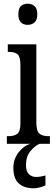

<svg xmlns="http://www.w3.org/2000/svg" viewBox="-20 -775 300 1035"><path d="M129 -641Q107 -641 93 -654Q79 -667 79 -698Q79 -730 93 -742.5Q107 -755 129 -755Q151 -755 166 -742.5Q181 -730 181 -698Q181 -667 166 -654Q151 -641 129 -641ZM17 0V-41H27Q56 -41 73 -53.5Q90 -66 90 -110V-425Q90 -469 75 -482Q60 -495 32 -495H22V-536H176V-115Q176 -68 193 -54.5Q210 -41 239 -41H249V0ZM162 240Q110 240 81 213.5Q52 187 52 130Q52 83 80 46.5Q108 10 145 0H194Q169 10 144.5 39Q120 68 120 115Q120 149 136 164Q152 179 175 179Q195 179 225 171V224Q212 231 193.5 235.5Q175 240 162 240Z"/></svg>

Font: Noto Serif Tamil ExtraCondensed
Style: Regular
Weight: 400
Width: 2
Designer: Indian Type Foundry, Tom Grace, and the Monotype Design Team
Foundry: Monotype Imaging Inc.
Version: Version 2.004; ttfautohint (v1.8.4.7-5d5b)